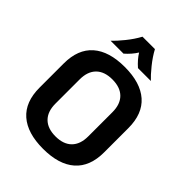

<svg xmlns="http://www.w3.org/2000/svg" viewBox="-259 -1056 1201 1201"><g transform="rotate(45 341.0 -456.0)"><path d="M55 -243V-457Q55 -583 128.5 -647.5Q202 -712 341 -712Q480 -712 553.5 -647.5Q627 -583 627 -457V-243Q627 -117 553.5 -52.5Q480 12 341 12Q202 12 128.5 -52.5Q55 -117 55 -243ZM486 -243V-457Q486 -527 448.5 -564.5Q411 -602 341 -602Q271 -602 233.5 -564.5Q196 -527 196 -457V-243Q196 -173 233.5 -135.5Q271 -98 341 -98Q411 -98 448.5 -135.5Q486 -173 486 -243ZM285 -924H395Q419 -879 455.5 -834Q492 -789 518 -765H404Q364 -800 340 -839Q316 -800 276 -765H162Q188 -789 224.5 -834Q261 -879 285 -924Z"/></g></svg>

Font: KoHo
Style: Bold
Weight: 700
Designer: Cadson Demak & Katatrad Team
Foundry: Cadson Demak Co.,Ltd.
Version: Version 1.000; ttfautohint (v1.6)